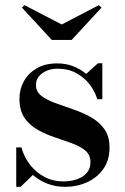

<svg xmlns="http://www.w3.org/2000/svg" viewBox="-20 -715 486 745"><path d="M43 10V-143H63Q74 -104 97.8 -74.2Q121.5 -44.5 154 -27.8Q186.5 -11 225.5 -11Q254 -11 278 -19.2Q302 -27.5 316.5 -44Q331 -60.5 331 -85.5Q331 -114 311 -130.8Q291 -147.5 259.8 -158.8Q228.5 -170 193.5 -181.8Q158.5 -193.5 127 -211Q95.5 -228.5 75.5 -257Q55.5 -285.5 55.5 -332Q55.5 -368.5 72.5 -399.5Q89.5 -430.5 122.2 -449.8Q155 -469 202 -469Q236.5 -469 264.5 -457.8Q292.5 -446.5 314.5 -428.5L360 -469.5H377V-330H357.5Q348.5 -360.5 328 -387.2Q307.5 -414 276.2 -431.2Q245 -448.5 203 -448.5Q180 -448.5 161.2 -440.5Q142.5 -432.5 131 -418.5Q119.5 -404.5 119.5 -385Q119.5 -359.5 140.2 -343.5Q161 -327.5 193.5 -315.5Q226 -303.5 262.5 -291.2Q299 -279 331.5 -261Q364 -243 384.5 -214.8Q405 -186.5 405 -142.5Q405 -93.5 381 -59.5Q357 -25.5 317.8 -7.8Q278.5 10 232.5 10Q196 10 164.2 -2.2Q132.5 -14.5 107.5 -36L60 10ZM181 -560 65 -685.5 75 -695 219.5 -620 363.5 -695 374 -685.5 258 -560Z"/></svg>

Font: Bodoni Moda 11pt SemiBold
Style: Regular
Weight: 600
Designer: Owen Earl
Foundry: indestructible type
Version: Version 2.004